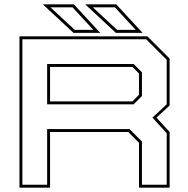

<svg xmlns="http://www.w3.org/2000/svg" viewBox="-20 -868 870 888"><path d="M70 0V-700H661.5L764.5 -597V-380L703.5 -324L764.5 -257.5V0H623V-207.5L573 -257.5H211.5V0ZM83.5 -13.5H198V-271H579L636.5 -213.5V-13.5H751V-252L685 -324L751 -385.5V-591.5L656 -686.5H83.5ZM198 -385.5V-572H598L636.5 -533.5V-424L598 -385.5ZM211.5 -399H592.5L623 -430V-528L592.5 -558.5H211.5ZM639.5 -716H516L374 -848H517.5ZM607.5 -730 511.5 -834H409.5L521.5 -730ZM443.5 -716H320L178 -848H321.5ZM411.5 -730 315.5 -834H213.5L325.5 -730Z"/></svg>

Font: Tourney Expanded Thin
Style: Regular
Weight: 100
Width: 7
Designer: Tyler Finck
Foundry: Etcetera Type Co
Version: Version 1.010; ttfautohint (v1.8.3)